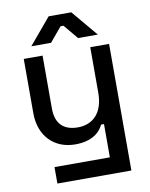

<svg xmlns="http://www.w3.org/2000/svg" viewBox="-96 -766 807 1035"><g transform="rotate(-10 307.0 -248.0)"><path d="M133 200H538V-493H435V-243C435 -137 380 -79 295 -79C219 -79 174 -118 174 -204V-493H71V-196C71 -69 152 9 265 9C359 9 402 -33 420 -72H436V110H133ZM123 -553H231L297 -632H313L379 -553H487L367 -696H243Z"/></g></svg>

Font: Meta Space Medium
Style: Regular
Weight: 500
Designer: Meta Pool / Florian Karsten
Foundry: Meta Pool / Florian Karsten
Version: Version 2.000;Glyphs 3.1.1 (3137)